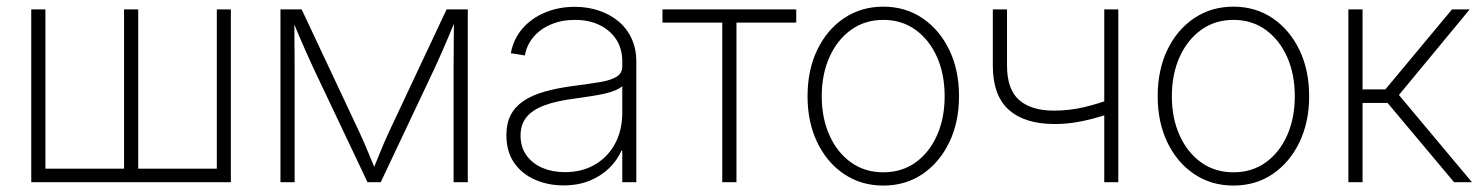

<svg xmlns="http://www.w3.org/2000/svg" viewBox="-20 -558 4541 588"><path d="M75.7 -529.3H119.1V-41.5H359.9V-529.3H403.3V-41.5H644V-529.3H687V0H75.7Z M838.9 0V-529.3H903.8L1080.6 -153.3Q1087.9 -137.7 1094.5 -122.3Q1101.1 -106.9 1107.2 -92.3Q1113.3 -77.6 1119.4 -63.2Q1125.5 -48.8 1131.3 -34.2H1120.6Q1126.5 -48.8 1132.6 -63.2Q1138.7 -77.6 1144.5 -92.3Q1150.4 -106.9 1157 -122.3Q1163.6 -137.7 1170.9 -153.3L1347.7 -529.3H1412.6V0H1369.1V-349.6Q1369.1 -370.1 1369.4 -389.4Q1369.6 -408.7 1369.6 -427Q1369.6 -445.3 1369.9 -464.1Q1370.1 -482.9 1370.1 -502H1377Q1366.7 -476.1 1356.2 -451.7Q1345.7 -427.2 1335 -402.3Q1324.2 -377.4 1311.5 -350.1L1146 0H1105.5L939.5 -350.1Q927.2 -377.4 916 -402.1Q904.8 -426.8 894.5 -451.4Q884.3 -476.1 873.5 -502H880.9Q881.3 -483.4 881.6 -464.8Q881.8 -446.3 881.8 -427.7Q881.8 -409.2 882.1 -389.6Q882.3 -370.1 882.3 -349.6V0Z M1705.6 9.8Q1658.7 9.8 1618.7 -7.6Q1578.6 -24.9 1554.7 -59.3Q1530.8 -93.8 1530.8 -144.5Q1530.8 -179.7 1543.7 -205.1Q1556.6 -230.5 1582.5 -248.3Q1608.4 -266.1 1647.7 -277.3Q1687 -288.6 1740.2 -295.4Q1785.2 -301.3 1817.6 -306.6Q1850.1 -312 1867.9 -322.8Q1885.7 -333.5 1885.7 -354.5V-370.1Q1885.7 -408.2 1867.7 -436.5Q1849.6 -464.8 1816.9 -481Q1784.2 -497.1 1740.7 -497.1Q1699.7 -497.1 1666.7 -482.9Q1633.8 -468.8 1613.3 -444.1Q1592.8 -419.4 1587.4 -388.2L1544.4 -395Q1552.2 -438 1579.6 -470Q1606.9 -502 1648.9 -519.5Q1690.9 -537.1 1740.2 -537.1Q1779.8 -537.1 1814 -525.6Q1848.1 -514.2 1874 -492.7Q1899.9 -471.2 1914.3 -439.9Q1928.7 -408.7 1928.7 -369.1V0H1885.7V-96.7H1883.3Q1870.1 -66.9 1845.2 -42.7Q1820.3 -18.6 1785.2 -4.4Q1750 9.8 1705.6 9.8ZM1710 -30.8Q1761.7 -30.8 1801.3 -53.5Q1840.8 -76.2 1863.3 -117.4Q1885.7 -158.7 1885.7 -213.9V-293.9Q1877 -286.6 1862.8 -280.8Q1848.6 -274.9 1829.8 -270.8Q1811 -266.6 1788.6 -263.2Q1766.1 -259.8 1741.7 -256.3Q1683.6 -249 1646.7 -235.1Q1609.9 -221.2 1592 -198.7Q1574.2 -176.3 1574.2 -143.1Q1574.2 -107.4 1592.3 -82.3Q1610.4 -57.1 1641.1 -43.9Q1671.9 -30.8 1710 -30.8Z M2191.9 0V-488.8H2008.8V-529.3H2418.5V-488.8H2235.4V0Z M2685.1 10.3Q2617.2 10.3 2564.7 -25.1Q2512.2 -60.5 2482.7 -122.3Q2453.1 -184.1 2453.1 -263.2Q2453.1 -343.3 2482.7 -405Q2512.2 -466.8 2564.7 -502.2Q2617.2 -537.6 2685.1 -537.6Q2752.9 -537.6 2805.2 -502.2Q2857.4 -466.8 2887.2 -405Q2917 -343.3 2917 -263.2Q2917 -184.1 2887.2 -122.3Q2857.4 -60.5 2805.4 -25.1Q2753.4 10.3 2685.1 10.3ZM2685.1 -30.3Q2741.7 -30.3 2783.9 -60.5Q2826.2 -90.8 2849.6 -143.6Q2873 -196.3 2873 -263.2Q2873 -330.6 2849.6 -383.3Q2826.2 -436 2783.9 -466.6Q2741.7 -497.1 2685.1 -497.1Q2628.9 -497.1 2586.4 -466.6Q2543.9 -436 2520.3 -383.3Q2496.6 -330.6 2496.6 -263.2Q2496.6 -196.3 2520.3 -143.6Q2543.9 -90.8 2586.4 -60.5Q2628.9 -30.3 2685.1 -30.3Z M3209.5 -178.2Q3118.2 -178.2 3069.3 -221.9Q3020.5 -265.6 3020.5 -357.4V-529.3H3064V-357.4Q3064 -284.2 3101.1 -251.7Q3138.2 -219.2 3208 -219.2Q3254.9 -219.2 3299.6 -229.7Q3344.2 -240.2 3390.6 -257.8V-214.4Q3354.5 -201.7 3324.2 -193.8Q3293.9 -186 3266.4 -182.1Q3238.8 -178.2 3209.5 -178.2ZM3361.8 0V-529.3H3404.8V0Z M3757.3 10.3Q3689.5 10.3 3637 -25.1Q3584.5 -60.5 3554.9 -122.3Q3525.4 -184.1 3525.4 -263.2Q3525.4 -343.3 3554.9 -405Q3584.5 -466.8 3637 -502.2Q3689.5 -537.6 3757.3 -537.6Q3825.2 -537.6 3877.4 -502.2Q3929.7 -466.8 3959.5 -405Q3989.3 -343.3 3989.3 -263.2Q3989.3 -184.1 3959.5 -122.3Q3929.7 -60.5 3877.7 -25.1Q3825.7 10.3 3757.3 10.3ZM3757.3 -30.3Q3814 -30.3 3856.2 -60.5Q3898.4 -90.8 3921.9 -143.6Q3945.3 -196.3 3945.3 -263.2Q3945.3 -330.6 3921.9 -383.3Q3898.4 -436 3856.2 -466.6Q3814 -497.1 3757.3 -497.1Q3701.2 -497.1 3658.7 -466.6Q3616.2 -436 3592.5 -383.3Q3568.8 -330.6 3568.8 -263.2Q3568.8 -196.3 3592.5 -143.6Q3616.2 -90.8 3658.7 -60.5Q3701.2 -30.3 3757.3 -30.3Z M4109.4 0V-529.3H4152.8V-284.2H4222.7L4426.8 -529.3H4481L4264.2 -267.1L4487.8 0H4433.1L4229.5 -242.7H4152.8V0Z"/></svg>

Font: Inter 24pt ExtraLight
Style: Regular
Weight: 250
Designer: Rasmus Andersson
Foundry: rsms
Version: Version 4.001;git-66647c0bb